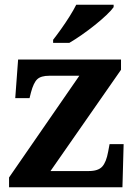

<svg xmlns="http://www.w3.org/2000/svg" viewBox="-20 -786 569 806"><path d="M18 0V-41L313 -468H187Q152 -468 136.5 -453.5Q121 -439 110 -398L104 -374H44L56 -536H488V-493L192 -68H353Q392 -68 409 -86.5Q426 -105 434 -149L440 -181H499L494 0ZM203 -619Q218 -638 236.5 -664Q255 -690 272 -717Q289 -744 300 -766H457V-756Q448 -743 427 -723Q406 -703 378.5 -681Q351 -659 323 -639.5Q295 -620 271 -606H203Z"/></svg>

Font: Noto Serif Gurmukhi
Style: Bold
Weight: 700
Designer: Vaibhav Singh and the Monotype Design Team
Foundry: Monotype Imaging Inc.
Version: Version 2.004; ttfautohint (v1.8.4.7-5d5b)